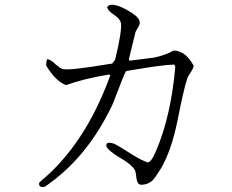

<svg xmlns="http://www.w3.org/2000/svg" viewBox="-20 -748 960 794"><path d="M781 -476Q780 -465 763 -440Q756 -430 754 -422Q740 -381 714 -249Q689 -126 646 -52Q621 -12 611 -2Q594 14 569 16Q561 17 556 14Q545 8 543 -22Q541 -39 537 -46Q523 -69 474 -97Q436 -120 423 -137Q418 -142 421 -154Q430 -162 453 -153Q467 -147 533 -105Q566 -85 591 -76Q607 -79 624 -121Q626 -126 627 -128Q687 -269 705 -472L701 -481Q651 -480 519 -457Q509 -455 501 -454Q492 -438 459 -351Q451 -328 443 -311Q346 -109 192 5Q178 16 164 25Q145 28 142 16Q141 11 143 6Q331 -147 436 -436L432 -440Q327 -423 253 -396Q209 -413 171 -477Q171 -495 175 -503Q189 -503 211 -481Q227 -467 238 -463Q263 -455 423 -482Q436 -484 444 -485L456 -501Q485 -619 480 -653Q476 -671 450 -688Q426 -703 423 -719Q440 -742 503 -708Q549 -683 556 -664L558 -654Q558 -644 544 -623Q540 -616 539 -610L513 -503L516 -497L618 -510Q665 -520 698 -539Q745 -538 777 -483Q779 -479 781 -476Z"/></svg>

Font: cwTeXKai
Style: Medium
Weight: 500
Version: Version 1.17